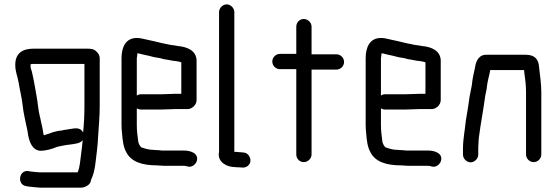

<svg xmlns="http://www.w3.org/2000/svg" viewBox="-20 -716 2550 880"><path d="M361 -109C345 -138 317 -126 285 -122L271 -120C269 -119 266 -118 263 -118C249 -117 231 -113 219 -109C213 -107 214 -106 206 -104C200 -102 189 -99 181 -96C180 -101 179 -104 178 -107L176 -121C175 -126 174 -133 172 -141L167 -163C166 -170 164 -178 162 -185C155 -213 153 -249 147 -279C141 -314 134 -355 126 -388C121 -402 120 -403 120 -419V-421C121 -422 122 -422 123 -422C128 -423 131 -423 134 -423H367V-230C367 -189 365 -149 361 -109ZM50 -419C50 -386 60 -369 65 -339C71 -302 80 -269 84 -232C87 -202 94 -173 99 -148L104 -126C105 -119 106 -114 107 -110L109 -96C116 -62 129 -28 164 -25C194 -25 220 -34 242 -43C253 -46 271 -49 282 -51L297 -53C322 -57 347 -57 359 -74C357 -52 355 -33 352 -12C348 18 346 51 336 74H164C156 74 128 71 120 70L110 68C66 62 57 131 100 137L110 139C121 140 153 144 164 144H352C371 144 397 129 397 109C408 86 413 65 417 36C422 -8 428 -46 430 -95C433 -142 437 -183 437 -230V-449C437 -460 432 -470 424 -478C409 -493 399 -493 371 -493H134C83 -493 50 -472 50 -419Z M720 -284H626C619 -284 613 -282 607 -278V-449C607 -452 608 -457 609 -463C609 -466 609 -469 610 -472C613 -471 615 -471 616 -471L636 -466C652 -463 672 -458 687 -454C701 -452 719 -449 730 -445C744 -443 755 -441 769 -438L786 -436C793 -435 805 -433 811 -430V-286H782C769 -286 735 -284 720 -284ZM782 -216H836C858 -214 881 -234 881 -257V-440C879 -484 839 -501 796 -505L779 -508L763 -510C750 -512 738 -516 724 -518C700 -524 673 -530 650 -535C634 -538 624 -542 607 -542C556 -542 537 -500 537 -449V-142C537 -130 538 -119 539 -108C542 -72 545 -43 559 -18C582 27 634 42 701 42C711 42 721 44 732 44H824C831 44 834 46 839 47C860 53 877 37 882 22C892 -13 854 -26 824 -26H722C715 -27 708 -28 701 -28C696 -28 691 -28 685 -29C662 -29 644 -35 627 -41C621 -47 613 -61 613 -72C610 -95 607 -116 607 -143V-219C613 -216 619 -214 626 -214H720C735 -214 769 -216 782 -216Z M984 -661V-24C984 -21 984 -18 983 -15C978 26 1017 50 1059 50C1066 51 1072 51 1079 51L1090 52C1100 53 1109 50 1116 44C1140 25 1125 -15 1096 -17L1085 -18L1061 -20H1054V-661C1054 -679 1037 -696 1019 -696C1001 -696 984 -679 984 -661Z M1338 -594V-469H1263C1244 -469 1228 -453 1228 -434C1228 -415 1244 -399 1263 -399H1338V-8C1338 11 1353 27 1372 27C1391 27 1408 11 1408 -8V-397H1522C1541 -397 1557 -413 1557 -432C1557 -451 1541 -467 1522 -467H1408V-594C1408 -613 1391 -629 1372 -629C1353 -629 1338 -613 1338 -594Z M1839 -284H1745C1738 -284 1732 -282 1726 -278V-449C1726 -452 1727 -457 1728 -463C1728 -466 1728 -469 1729 -472C1732 -471 1734 -471 1735 -471L1755 -466C1771 -463 1791 -458 1806 -454C1820 -452 1838 -449 1849 -445C1863 -443 1874 -441 1888 -438L1905 -436C1912 -435 1924 -433 1930 -430V-286H1901C1888 -286 1854 -284 1839 -284ZM1901 -216H1955C1977 -214 2000 -234 2000 -257V-440C1998 -484 1958 -501 1915 -505L1898 -508L1882 -510C1869 -512 1857 -516 1843 -518C1819 -524 1792 -530 1769 -535C1753 -538 1743 -542 1726 -542C1675 -542 1656 -500 1656 -449V-142C1656 -130 1657 -119 1658 -108C1661 -72 1664 -43 1678 -18C1701 27 1753 42 1820 42C1830 42 1840 44 1851 44H1943C1950 44 1953 46 1958 47C1979 53 1996 37 2001 22C2011 -13 1973 -26 1943 -26H1841C1834 -27 1827 -28 1820 -28C1815 -28 1810 -28 1804 -29C1781 -29 1763 -35 1746 -41C1740 -47 1732 -61 1732 -72C1729 -95 1726 -116 1726 -143V-219C1732 -216 1738 -214 1745 -214H1839C1854 -214 1888 -216 1901 -216Z M2172 -7V-34C2172 -39 2172 -47 2173 -58C2173 -69 2174 -78 2175 -87C2183 -150 2196 -215 2204 -277C2207 -294 2211 -305 2212 -322C2215 -347 2223 -371 2227 -395H2382L2384 -375C2388 -349 2391 -322 2391 -292V-8C2391 11 2407 27 2426 27C2445 27 2461 11 2461 -8V-292C2461 -331 2455 -371 2451 -406C2449 -445 2431 -465 2389 -465H2213C2179 -468 2163 -441 2158 -412C2158 -409 2157 -406 2156 -401C2151 -378 2145 -353 2143 -329C2140 -308 2133 -282 2130 -258C2126 -225 2120 -196 2115 -162C2111 -120 2102 -80 2102 -34V-7C2102 11 2119 28 2137 28C2155 28 2172 11 2172 -7Z"/></svg>

Font: Electronic
Style: Bd
Weight: 700
Version: Version 1.011